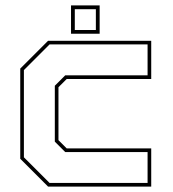

<svg xmlns="http://www.w3.org/2000/svg" viewBox="-20 -691 642 711"><path d="M158 0 55 -103V-437L158 -540H540V-398.5H227L196.5 -368V-172L227 -141.5H540V0ZM163.5 -13.5H526.5V-128H221.5L183 -166.5V-373.5L221.5 -412H526.5V-526.5H163.5L68.5 -431.5V-108.5ZM243 -566V-671H349V-566ZM257 -580H335V-657H257Z"/></svg>

Font: Tourney Thin
Style: Regular
Weight: 100
Designer: Tyler Finck
Foundry: Etcetera Type Co
Version: Version 1.015